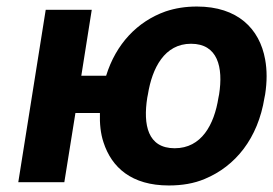

<svg xmlns="http://www.w3.org/2000/svg" viewBox="-20 -558 836 588"><path d="M36 0H177L211 -212H286C285 -179 288 -149 297 -122C322 -45 383 10 497 10C537 10 574 4 607 -10C701 -49 770 -134 790 -259L792 -269C798 -308 798 -343 792 -376C775 -470 708 -538 583 -538C548 -538 517 -533 487 -523C400 -492 335 -423 305 -326H229L261 -528H120ZM431 -259 433 -269C446 -350 484 -424 565 -424C647 -424 664 -352 651 -269L649 -259C636 -176 597 -104 515 -104C432 -104 418 -176 431 -259Z"/></svg>

Font: Asimov Pro
Style: BdObl
Weight: 700
Designer: Google
Version: Version 2.000980; 2014